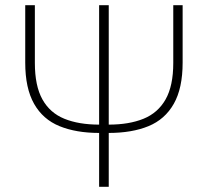

<svg xmlns="http://www.w3.org/2000/svg" viewBox="-20 -718 799 738"><path d="M361 0V-207Q273 -207 209 -233Q145 -259 111 -319Q77 -379 77 -477V-698H114V-476Q114 -388 143 -336Q172 -284 227.5 -261.5Q283 -239 361 -239V-698H398V-239Q476 -239 531.5 -261.5Q587 -284 616.5 -336Q646 -388 646 -476V-698H682V-477Q682 -379 648 -319Q614 -259 550.5 -233Q487 -207 398 -207V0Z"/></svg>

Font: IBM Plex Sans ExtraLight
Style: Regular
Weight: 250
Designer: Mike Abbink, Paul van der Laan, Pieter van Rosmalen
Foundry: Bold Monday
Version: Version 3.201